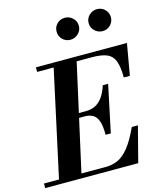

<svg xmlns="http://www.w3.org/2000/svg" viewBox="-156 -1113 1023 1216"><g transform="rotate(-15 356.0 -505.0)"><path d="M79 0 243 -754H394L226 0ZM-13 0V-30H390Q435 -30 472 -46.5Q509 -63 544 -106.5Q579 -150 617 -232H657L597 0ZM444 -227Q444 -288 432 -319.5Q420 -351 398 -362.5Q376 -374 346 -374H259V-404H362Q396 -404 423 -417Q450 -430 471.5 -459Q493 -488 508 -535H543L478 -227ZM649 -548Q649 -618 634.5 -656Q620 -694 585 -709Q550 -724 488 -724H128V-754H725L689 -548ZM596 -866Q567 -866 545 -886.9Q523 -907.7 523 -937.9Q523 -968 545 -989Q567 -1010 596 -1010Q627 -1010 648 -989.1Q669 -968.3 669 -938.1Q669 -908 648 -887Q627 -866 596 -866ZM385.6 -866Q355 -866 334 -886.9Q313 -907.7 313 -937.9Q313 -968 333.9 -989Q354.7 -1010 386 -1010Q415 -1010 437 -989.1Q459 -968.3 459 -938.1Q459 -908 437 -887Q415 -866 385.6 -866Z"/></g></svg>

Font: Libre Bodoni
Style: Italic
Weight: 400
Italic angle: -13°
Designer: Pablo Impallari, Rodrigo Fuenzalida
Foundry: Impallari Type
Version: Version 2.005;gftools[0.9.23]